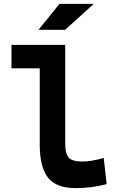

<svg xmlns="http://www.w3.org/2000/svg" viewBox="-20 -965 626 995"><path d="M370.1 9.8Q272.5 9.8 229.2 -43.9Q186 -97.7 186 -215.8V-610.8H39.6V-732.4H317.9V-220.7Q317.9 -171.9 334.7 -149.9Q351.6 -127.9 409.2 -127.9Q452.1 -127.9 517.6 -146.5L532.7 -10.7Q491.2 0 452.6 4.9Q414.1 9.8 370.1 9.8ZM179.7 -810.5 288.1 -944.8H465.8L317.4 -810.5Z"/></svg>

Font: CaskaydiaMono NF
Style: Bold
Weight: 700
Designer: Aaron Bell
Foundry: Saja Typeworks
Version: Version 2111.001; ttfautohint (v1.8.4);Nerd Fonts 3.1.1